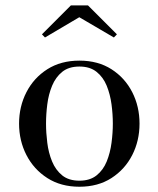

<svg xmlns="http://www.w3.org/2000/svg" viewBox="-20 -700 602 730"><path d="M282 10Q211.5 10 160 -23Q108.5 -56 80.5 -110.5Q52.5 -165 52.5 -230Q52.5 -295 80.5 -349.5Q108.5 -404 160 -436.8Q211.5 -469.5 282 -469.5Q352.5 -469.5 403.8 -436.8Q455 -404 482.8 -349.5Q510.5 -295 510.5 -230Q510.5 -165 482.8 -110.5Q455 -56 403.8 -23Q352.5 10 282 10ZM282 -13Q322 -13 347.2 -33.2Q372.5 -53.5 385.8 -86.2Q399 -119 404 -157Q409 -195 409 -230Q409 -265.5 404 -303.2Q399 -341 385.8 -373.8Q372.5 -406.5 347.2 -426.8Q322 -447 282 -447Q241.5 -447 216.5 -426.8Q191.5 -406.5 178 -373.8Q164.5 -341 159.8 -303.2Q155 -265.5 155 -230Q155 -195 159.8 -157Q164.5 -119 178 -86.2Q191.5 -53.5 216.5 -33.2Q241.5 -13 282 -13ZM151 -557.5 139.5 -569.5 249.5 -679.5H314.5L424.5 -569.5L413 -557.5L281.5 -634.5Z"/></svg>

Font: BodoniModa 10 Custom
Style: Regular
Weight: 400
Designer: Owen Earl
Foundry: indestructible type
Version: Version 2.005